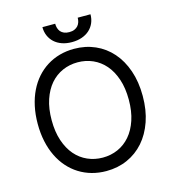

<svg xmlns="http://www.w3.org/2000/svg" viewBox="-130 -1016 1022 1134"><g transform="rotate(-15 380.5 -449.5)"><path d="M701.7 -363.6Q701.7 -277.3 677.7 -208.3Q653.8 -139.2 611 -90.7Q568.2 -42.3 509.4 -16.2Q450.6 9.9 380.7 9.9Q334.2 9.9 292.3 -1.8Q250.4 -13.5 214.7 -35.9Q179 -58.2 150.4 -90.6Q121.8 -122.9 101.6 -164.4Q81.3 -206 70.5 -256Q59.7 -306.1 59.7 -363.6Q59.7 -421.2 70.5 -471.2Q81.3 -521.3 101.6 -562.9Q121.8 -604.4 150.4 -636.7Q179 -669 214.7 -691.4Q250.4 -713.8 292.3 -725.5Q334.2 -737.2 380.7 -737.2Q450.6 -737.2 509.4 -711.3Q568.2 -685.4 611 -636.9Q653.8 -588.4 677.7 -519.2Q701.7 -449.9 701.7 -363.6ZM616.5 -363.6Q616.5 -434.7 598.2 -489Q579.9 -543.3 548.1 -580.1Q516.3 -616.8 473.4 -635.8Q430.4 -654.8 380.7 -654.8Q331.3 -654.8 288.2 -635.8Q245 -616.8 213.2 -580.1Q181.5 -543.3 163.2 -489Q144.9 -434.7 144.9 -363.6Q144.9 -293 163.2 -238.5Q181.5 -183.9 213.2 -147.2Q245 -110.4 288.2 -91.4Q331.3 -72.4 380.7 -72.4Q430.4 -72.4 473.4 -91.4Q516.3 -110.4 548.1 -147.2Q579.9 -183.9 598.2 -238.5Q616.5 -293 616.5 -363.6ZM528.4 -909.1Q528.4 -880.3 518.1 -856.4Q507.8 -832.4 488.6 -815Q469.5 -797.6 442.1 -788Q414.8 -778.4 380.7 -778.4Q347.3 -778.4 320.1 -788Q293 -797.6 274 -815Q255 -832.4 244.7 -856.4Q234.4 -880.3 234.4 -909.1H312.5Q312.5 -895.2 316.2 -882.6Q320 -870 327.9 -860.4Q335.9 -850.9 349.1 -845.2Q362.2 -839.5 380.7 -839.5Q399.5 -839.5 412.6 -845.2Q425.8 -850.9 434.1 -860.4Q442.5 -870 446.4 -882.6Q450.3 -895.2 450.3 -909.1Z"/></g></svg>

Font: Interop
Style: Regular
Weight: 400
Designer: Rasmus Andersson, Google, Jang Haemin
Foundry: jhaemin
Version: Version 1.008